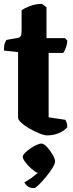

<svg xmlns="http://www.w3.org/2000/svg" viewBox="-25 -696 376 987"><path d="M218 0Q203 0 178 -10Q153 -20 127.5 -34.5Q102 -49 85 -64.5Q68 -80 68 -92V-428L-5 -436Q-5 -461 0 -474.5Q5 -488 9 -491L66 -501Q77 -503 81.5 -510.5Q86 -518 86 -541V-643Q99 -653 128 -664.5Q157 -676 191 -676L214 -659V-500H309L321 -487Q320 -467 313 -449.5Q306 -432 300 -424H225V-93L311 -80Q314 -76 317.5 -66Q321 -56 321 -42Q305 -23 277 -11.5Q249 0 218 0ZM151 271Q129 271 117 261.5Q105 252 100 242Q119 231 136.5 218.5Q154 206 169 193Q154 187 136 171Q118 155 105 137.5Q92 120 92 110Q92 102 103 90.5Q114 79 130 68Q146 57 162 49.5Q178 42 188 42Q200 42 216.5 59.5Q233 77 245.5 99Q258 121 258 134Q258 146 244 168.5Q230 191 210.5 214.5Q191 238 174 254.5Q157 271 151 271Z"/></svg>

Font: Texturina 72pt Black
Style: Regular
Weight: 900
Designer: Guillermo Torres Carreño
Foundry: Omnibus-Type
Version: Version 1.002; ttfautohint (v1.8.3)